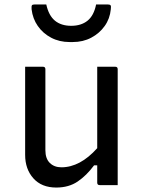

<svg xmlns="http://www.w3.org/2000/svg" viewBox="-20 -832 640 863"><path d="M173 -532Q184 -532 184 -521V-157Q184 -119 204 -99.5Q224 -80 256 -80Q340 -80 417 -166V-532H498Q509 -532 509 -521V0H428Q417 0 417 -11V-89H403Q369 -43 329 -16Q289 11 233 11Q167 11 130 -30.5Q93 -72 93 -136V-532ZM300 -716Q345 -716 373.5 -739Q402 -762 412 -812H464Q474 -812 477 -808Q480 -804 478 -790Q474 -748 450.5 -715Q427 -682 390 -662.5Q353 -643 307 -643H293Q247 -643 210 -662.5Q173 -682 150 -715Q127 -748 122 -790Q121 -804 123.5 -808Q126 -812 136 -812H188Q199 -762 227 -739Q255 -716 300 -716Z"/></svg>

Font: Recursive Sn Lnr St
Style: Regular
Weight: 400
Version: Version 1.079;hotconv 1.0.112;makeotfexe 2.5.65598; ttfautoh